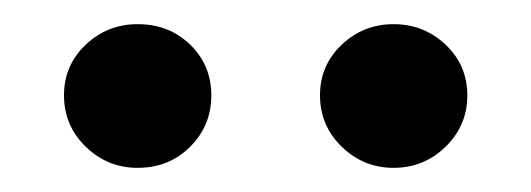

<svg xmlns="http://www.w3.org/2000/svg" viewBox="-20 -740 440 159"><path d="M94 -601Q69 -601 51 -618.5Q33 -636 33 -661Q33 -686 51 -703Q69 -720 94 -720Q120 -720 137.5 -703Q155 -686 155 -661Q155 -636 137.5 -618.5Q120 -601 94 -601ZM306 -601Q281 -601 263 -618.5Q245 -636 245 -661Q245 -686 263 -703Q281 -720 306 -720Q331 -720 349 -703Q367 -686 367 -661Q367 -636 349 -618.5Q331 -601 306 -601Z"/></svg>

Font: Source Serif 4 SmText
Style: Regular
Weight: 400
Designer: Frank Grießhammer
Foundry: Adobe
Version: Version 4.005;hotconv 1.1.0;makeotfexe 2.6.0